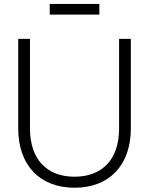

<svg xmlns="http://www.w3.org/2000/svg" viewBox="-20 -912 736 948"><path d="M225.5 -840H470.5V-892.5H225.5ZM348 15C518.5 15 626 -95 626 -277.5V-720H568V-277.5C568 -127.5 487.5 -39.5 348 -39.5C209 -39.5 128 -127.5 128 -277.5V-720H70V-277.5C70 -95 178 15 348 15Z"/></svg>

Font: Vela Sans Light
Style: Regular
Weight: 300
Designer: Principal design: Mikhail Sharanda - project Manrope.
Design modification: Ravid Balaliev
Foundry: Mikhail Sharanda
Version: Version 1.001